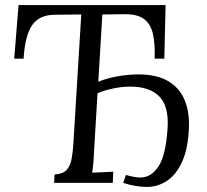

<svg xmlns="http://www.w3.org/2000/svg" viewBox="-20 -720 816 756"><path d="M525 -427Q596 -427 640.5 -401.5Q685 -376 705.5 -329.5Q726 -283 724 -220Q721 -136 697.5 -84Q674 -32 637.5 -8Q601 16 559 16Q537 16 513 12Q489 8 465 0L476 -31Q511 -21 533 -21Q575 -21 604 -64.5Q633 -108 640 -217Q645 -303 606.5 -341Q568 -379 493 -379Q460 -379 425 -371.5Q390 -364 364 -353L350 -119Q349 -92 347 -72.5Q345 -53 343 -40Q364 -41 384.5 -42Q405 -43 426 -44L424 0H193L195 -33Q228 -35 242.5 -51Q257 -67 262 -94.5Q267 -122 269 -156L300 -663L197 -662Q134 -662 106 -620Q78 -578 73 -489H36L53 -700H632L627 -489H589Q591 -548 582 -587Q573 -626 546.5 -645.5Q520 -665 468 -664L383 -663L367 -398Q400 -412 443 -419.5Q486 -427 525 -427Z"/></svg>

Font: Lora
Style: Italic
Weight: 400
Italic angle: -3°
Designer: Olga Karpushina, Alexei Vanyashin (Cyrillic)
Foundry: Cyreal
Version: Version 3.008